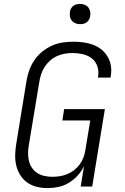

<svg xmlns="http://www.w3.org/2000/svg" viewBox="-20 -957 640 985"><path d="M225 8Q196 8 169 1.5Q142 -5 120 -20.5Q98 -36 83.5 -59.5Q69 -83 63 -109.5Q57 -136 58 -165Q59 -194 64 -223L117 -548Q122 -575 132 -601.5Q142 -628 159 -652Q176 -676 199 -694Q222 -712 248 -723.5Q274 -735 302 -739Q330 -743 357 -743Q383 -743 409 -739.5Q435 -736 458.5 -727Q482 -718 501 -702.5Q520 -687 532.5 -665.5Q545 -644 549 -618.5Q553 -593 548 -566L547 -559H482L483 -564Q488 -591 479.5 -616.5Q471 -642 451 -657.5Q431 -673 405 -679Q379 -685 352 -685Q332 -685 312 -681.5Q292 -678 273 -669.5Q254 -661 237.5 -646.5Q221 -632 209.5 -614.5Q198 -597 191.5 -577.5Q185 -558 182 -539L128 -213Q124 -192 124 -171.5Q124 -151 128.5 -131.5Q133 -112 144 -96Q155 -80 171 -69.5Q187 -59 207.5 -54.5Q228 -50 248 -50Q267 -50 286.5 -53Q306 -56 324.5 -63.5Q343 -71 360 -84Q377 -97 389 -113.5Q401 -130 408 -149Q415 -168 418 -187L443 -339H300L309 -397H518L453 0H394L411 -105Q399 -79 378.5 -56.5Q358 -34 333 -19Q308 -4 280 2Q252 8 225 8ZM391 -833Q378 -833 367 -837.5Q356 -842 348.5 -851Q341 -860 339 -872.5Q337 -885 339 -898Q340 -906 345 -914.5Q350 -923 357.5 -928Q365 -933 373.5 -935Q382 -937 390 -937Q403 -937 414.5 -932.5Q426 -928 433 -919Q440 -910 442.5 -897.5Q445 -885 442 -872Q441 -864 436 -855.5Q431 -847 424 -842Q417 -837 408 -835Q399 -833 391 -833Z"/></svg>

Font: Iosevka Aile Light
Style: Italic
Weight: 300
Italic angle: -9°
Designer: Belleve Invis
Foundry: Belleve Invis
Version: Version 31.1.0; ttfautohint (v1.8.4)